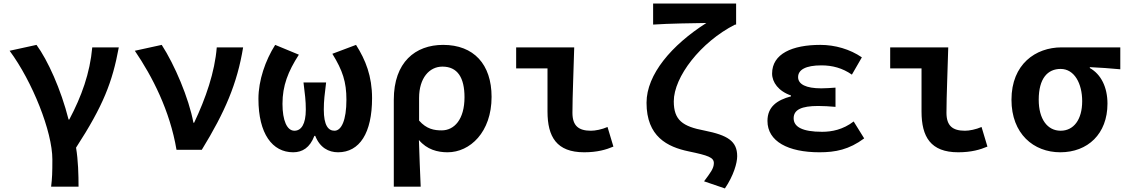

<svg xmlns="http://www.w3.org/2000/svg" viewBox="-20 -841 6340 1078"><path d="M274 54C274 128 273 158 267 207H421C421 142 419 59 407 -12C560 -248 611 -380 647 -575H498C485 -430 438 -300 369 -170H365C322 -340 248 -503 185 -589L34 -556C162 -383 274 -102 274 54Z M737 -556C835 -412 934 -220 971 0H1113C1243 -212 1312 -372 1345 -575H1197C1186 -436 1135 -289 1070 -152H1066C1040 -291 960 -478 888 -589Z M1431 -286C1431 -90 1509 14 1626 14C1678 14 1720 -12 1745 -78H1750C1776 -12 1825 14 1878 14C1999 14 2069 -94 2069 -290C2069 -413 2033 -504 1979 -589L1846 -539C1904 -445 1925 -381 1925 -281C1925 -166 1897 -107 1858 -107C1823 -107 1798 -137 1798 -226C1798 -277 1803 -312 1811 -378H1684C1692 -312 1697 -277 1697 -226C1697 -143 1671 -107 1633 -107C1591 -107 1566 -165 1566 -258C1566 -360 1597 -439 1658 -534L1525 -589C1470 -502 1431 -390 1431 -286Z M2191 -281V207H2342C2338 117 2335 38 2332 -55C2377 -1 2437 14 2493 14C2619 14 2740 -99 2740 -297C2740 -480 2640 -589 2468 -589C2312 -589 2191 -492 2191 -281ZM2588 -295C2588 -170 2530 -109 2460 -109C2418 -109 2375 -116 2333 -164V-291C2333 -402 2390 -467 2464 -467C2549 -467 2588 -405 2588 -295Z M3054 -215C3054 -73 3105 14 3260 14C3334 14 3384 -1 3424 -18L3391 -128C3359 -114 3322 -107 3298 -107C3228 -107 3194 -135 3194 -208C3194 -302 3201 -453 3204 -575H2878V-457H3054Z M3933 177 4050 217C4099 145 4119 74 4119 36C4119 -49 4065 -82 3935 -108C3813 -131 3763 -166 3763 -272C3763 -409 3914 -605 4107 -703H4113V-821H3647V-703C3732 -709 3882 -711 3946 -712C3751 -588 3610 -423 3610 -264C3610 -74 3727 -16 3847 9C3957 32 3988 43 3988 75C3988 105 3968 130 3933 177Z M4289 -162C4289 -47 4405 14 4581 14C4671 14 4747 -1 4832 -64L4773 -159C4713 -113 4650 -101 4596 -101C4484 -101 4436 -129 4436 -177C4436 -225 4480 -246 4574 -246C4604 -246 4637 -244 4671 -241V-349C4643 -347 4616 -345 4591 -345C4505 -345 4461 -368 4461 -408C4461 -449 4503 -474 4592 -474C4653 -474 4710 -459 4763 -422L4819 -519C4752 -565 4668 -589 4586 -589C4428 -589 4315 -539 4315 -428C4315 -379 4351 -329 4421 -305V-300C4342 -279 4289 -241 4289 -162Z M5154 -215C5154 -73 5205 14 5360 14C5434 14 5484 -1 5524 -18L5491 -128C5459 -114 5422 -107 5398 -107C5328 -107 5294 -135 5294 -208C5294 -302 5301 -453 5304 -575H4978V-457H5154Z M5659 -281C5659 -90 5783 14 5933 14C6087 14 6198 -89 6198 -259C6198 -351 6162 -424 6099 -459V-464C6161 -461 6206 -458 6270 -452V-575H5940C5795 -575 5659 -481 5659 -281ZM6056 -273C6056 -169 6008 -107 5935 -107C5861 -107 5812 -172 5812 -281C5812 -401 5862 -454 5935 -454C6013 -454 6056 -371 6056 -273Z"/></svg>

Font: Kawkab Mono
Style: Bold
Weight: 700
Monospace: yes
Designer: Abdullah Arif
Foundry: Abdullah Arif
Version: Version 1.000;PS 000.500;hotconv 1.0.88;makeotf.lib2.5.64775